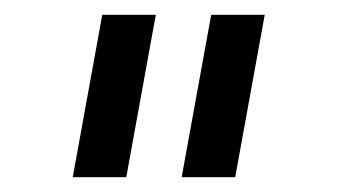

<svg xmlns="http://www.w3.org/2000/svg" viewBox="-20 -770 457 260"><path d="M78.5 -530 118.5 -750H191L151 -530ZM226 -530 266 -750H338.5L298.5 -530Z"/></svg>

Font: Mohave Light
Style: Regular
Weight: 300
Designer: Gumpita Rahayu
Foundry: Tokotype
Version: Version 2.003